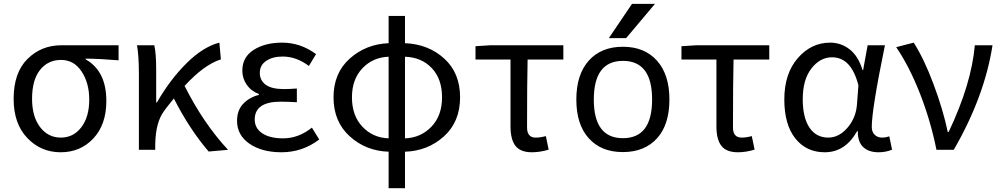

<svg xmlns="http://www.w3.org/2000/svg" viewBox="-20 -778 5194 997"><path d="M50.8 -264.6Q50.8 -400.4 122.6 -471.7Q194.3 -543 298.8 -543H595.7V-464.8Q502.9 -472.7 424.8 -473.6V-469.7Q532.2 -409.2 532.2 -253.9Q532.2 -130.9 464.8 -59.1Q397.5 12.7 294.9 12.7Q192.4 12.7 121.6 -61.5Q50.8 -135.7 50.8 -264.6ZM295.9 -63.5Q361.3 -63.5 402.3 -117.2Q443.4 -170.9 443.4 -260.7Q443.4 -346.7 403.8 -406.7Q364.3 -466.8 296.9 -466.8Q229.5 -466.8 188 -415Q146.5 -363.3 146.5 -264.6Q146.5 -172.9 188 -118.2Q229.5 -63.5 295.9 -63.5Z M1164.1 0 1063.5 8.8Q963.9 -107.4 882.8 -266.6Q880.9 -263.7 860.8 -239.3Q840.8 -214.8 831.1 -200.2Q788.1 -142.6 786.1 -28.3V0H701.2V-393.6Q701.2 -490.2 691.4 -543H781.2Q791 -501 791 -416V-246.1H794.9Q863.3 -365.2 949.2 -450.2Q1035.2 -535.2 1119.1 -556.6L1127 -469.7Q1040 -442.4 938.5 -332Q1036.1 -137.7 1164.1 0Z M1441.4 12.7Q1339.8 12.7 1275.4 -31.7Q1210.9 -76.2 1210.9 -150.4Q1210.9 -205.1 1242.7 -238.8Q1274.4 -272.5 1324.2 -285.2V-290Q1284.2 -304.7 1261.2 -337.9Q1238.3 -371.1 1238.3 -411.1Q1238.3 -481.4 1297.4 -519Q1356.4 -556.6 1445.3 -556.6Q1540 -556.6 1621.1 -497.1L1584 -435.5Q1518.6 -484.4 1448.2 -484.4Q1395.5 -484.4 1362.3 -461.9Q1329.1 -439.5 1329.1 -399.4Q1329.1 -360.4 1359.9 -337.9Q1390.6 -315.4 1454.1 -315.4Q1482.4 -315.4 1521.5 -318.4V-247.1Q1474.6 -250 1437.5 -250Q1302.7 -250 1302.7 -157.2Q1302.7 -112.3 1341.8 -85.9Q1380.9 -59.6 1450.2 -59.6Q1530.3 -59.6 1599.6 -115.2L1637.7 -53.7Q1550.8 12.7 1441.4 12.7Z M2083 -483.4V-59.6Q2165 -62.5 2220.2 -120.1Q2275.4 -177.7 2275.4 -272.5Q2275.4 -368.2 2222.2 -424.3Q2168.9 -480.5 2083 -483.4ZM1998 -59.6V-483.4Q1916 -480.5 1861.8 -423.3Q1807.6 -366.2 1807.6 -272.5Q1807.6 -177.7 1861.8 -120.1Q1916 -62.5 1998 -59.6ZM2083 -695.3V-553.7Q2204.1 -548.8 2286.6 -474.1Q2369.1 -399.4 2369.1 -272.5Q2369.1 -145.5 2285.2 -69.8Q2201.2 5.9 2083 9.8V199.2H1998V9.8Q1879.9 5.9 1795.9 -70.3Q1711.9 -146.5 1711.9 -272.5Q1711.9 -398.4 1795.9 -473.6Q1879.9 -548.8 1998 -553.7V-695.3Z M2742.2 12.7Q2682.6 12.7 2656.7 -20.5Q2630.9 -53.7 2630.9 -122.1V-468.8H2449.2V-538.1L2527.3 -543H2905.3V-468.8H2719.7Q2716.8 -345.7 2716.8 -116.2Q2716.8 -63.5 2761.7 -63.5Q2786.1 -63.5 2814.5 -71.3L2829.1 -1Q2784.2 12.7 2742.2 12.7Z M3063.5 -260.7Q3063.5 -60.5 3214.8 -60.5Q3366.2 -60.5 3366.2 -261.2Q3366.2 -461.9 3214.8 -461.9Q3063.5 -461.9 3063.5 -260.7ZM3392.6 -60.5Q3327.1 11.7 3214.4 11.7Q3101.6 11.7 3037.1 -60.1Q2972.7 -131.8 2972.7 -261.2Q2972.7 -390.6 3037.1 -462.9Q3101.6 -535.2 3214.4 -535.2Q3327.1 -535.2 3391.6 -462.9Q3456.1 -390.6 3456.1 -261.2Q3456.1 -131.8 3392.6 -60.5ZM3261.7 -757.8H3380.9L3231.4 -580.1H3141.6Z M3811.5 12.7Q3752 12.7 3726.1 -20.5Q3700.2 -53.7 3700.2 -122.1V-468.8H3518.6V-538.1L3596.7 -543H3974.6V-468.8H3789.1Q3786.1 -345.7 3786.1 -116.2Q3786.1 -63.5 3831.1 -63.5Q3855.5 -63.5 3883.8 -71.3L3898.4 -1Q3853.5 12.7 3811.5 12.7Z M4262.7 12.7Q4167 12.7 4109.9 -59.1Q4052.7 -130.9 4052.7 -261.7Q4052.7 -395.5 4122.6 -476.1Q4192.4 -556.6 4291 -556.6Q4346.7 -556.6 4391.6 -522Q4436.5 -487.3 4459 -414.1H4461.9L4485.4 -543H4575.2Q4506.8 -210 4506.8 -119.1Q4506.8 -92.8 4522 -78.1Q4537.1 -63.5 4560.5 -63.5Q4579.1 -63.5 4597.7 -70.3L4612.3 -1Q4581.1 12.7 4542 12.7Q4491.2 12.7 4462.4 -14.2Q4433.6 -41 4434.6 -96.7H4430.7Q4369.1 12.7 4262.7 12.7ZM4281.2 -63.5Q4335.9 -63.5 4379.9 -113.8Q4423.8 -164.1 4429.7 -232.4L4437.5 -335Q4400.4 -480.5 4300.8 -480.5Q4238.3 -480.5 4193.4 -422.4Q4148.4 -364.3 4148.4 -262.7Q4148.4 -168 4183.1 -115.7Q4217.8 -63.5 4281.2 -63.5Z M4932.6 0H4842.8Q4812.5 -150.4 4757.8 -290.5Q4703.1 -430.7 4633.8 -533.2L4724.6 -556.6Q4778.3 -472.7 4827.6 -340.8Q4877 -209 4901.4 -92.8H4906.2Q5024.4 -341.8 5042 -543H5133.8Q5092.8 -277.3 4932.6 0Z"/></svg>

Font: Nasu
Style: Regular
Weight: 400
Designer: Ryoko NISHIZUKA (kana &amp; ideographs); Paul D. Hunt (Latin, Greek &amp; Cyrillic); Wenlong ZHANG (bopomofo); Sandoll C
Version: Version 2014.1215